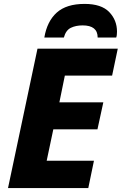

<svg xmlns="http://www.w3.org/2000/svg" viewBox="-20 -963 623 983"><path d="M21 0 172 -714H583L554 -576H312L284 -439H509L479 -301H253L219 -140H461L432 0ZM207 -771Q221 -854 270.5 -898.5Q320 -943 413 -943Q499 -943 539 -901.5Q579 -860 579 -801Q579 -791 578 -783.5Q577 -776 575 -771H480Q480 -833 403 -833Q368 -833 342.5 -820.5Q317 -808 307 -771Z"/></svg>

Font: Noto Sans ExtraBold
Style: Italic
Weight: 800
Italic angle: -12°
Designer: Monotype Design Team
Foundry: Monotype Imaging Inc.
Version: Version 2.013; ttfautohint (v1.8.4.7-5d5b)